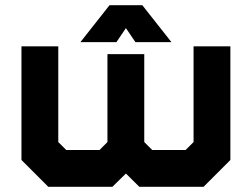

<svg xmlns="http://www.w3.org/2000/svg" viewBox="-20 -718 968 738"><path d="M62.5 -540H204V-172L234.5 -141.5H362.5L393 -172V-510H534.5V-172L565 -141.5H693.5L724 -172V-540H865.5V-103L762.5 0H515.5L464 -51L412 0H165.5L62.5 -103ZM401 -698H527L639 -556H500.5L464 -610L427.5 -556H289Z"/></svg>

Font: Tourney Expanded Black
Style: Regular
Weight: 900
Width: 7
Designer: Tyler Finck
Foundry: Etcetera Type Co
Version: Version 1.010; ttfautohint (v1.8.3)